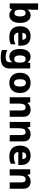

<svg xmlns="http://www.w3.org/2000/svg" viewBox="2028 -2828 1040 5135"><g transform="rotate(90 2547.5 -260.0)"><path d="M239 -585Q239 -555 237 -527.5Q235 -500 233 -478H239Q261 -512 297 -535.5Q333 -559 390 -559Q479 -559 535.5 -486.5Q592 -414 592 -276Q592 -135 535 -62.5Q478 10 386 10Q326 10 293.5 -11Q261 -32 239 -57H228L201 0H70V-760H239ZM332 -425Q283 -425 261 -393Q239 -361 239 -292V-270Q239 -198 259.5 -162.5Q280 -127 334 -127Q376 -127 397.5 -165.5Q419 -204 419 -278Q419 -425 332 -425Z M947 -559Q1064 -559 1132 -495.5Q1200 -432 1200 -309V-230H853Q856 -177 889 -145Q922 -113 985 -113Q1036 -113 1078.5 -123Q1121 -133 1166 -154V-30Q1126 -9 1080 0.5Q1034 10 966 10Q884 10 819.5 -20Q755 -50 718.5 -112.5Q682 -175 682 -271Q682 -368 715 -432Q748 -496 808 -527.5Q868 -559 947 -559ZM952 -442Q913 -442 887 -416.5Q861 -391 857 -340H1044Q1043 -383 1020 -412.5Q997 -442 952 -442Z M1494 -559Q1550 -559 1587.5 -537.5Q1625 -516 1648 -481H1653L1666 -549H1811V3Q1811 119 1741.5 179.5Q1672 240 1528 240Q1463 240 1412.5 232.5Q1362 225 1317 208V65Q1364 86 1410 96.5Q1456 107 1520 107Q1580 107 1611 82Q1642 57 1642 10V-2Q1642 -14 1643.5 -33Q1645 -52 1647 -70H1642Q1621 -35 1584.5 -12.5Q1548 10 1492 10Q1400 10 1344.5 -63Q1289 -136 1289 -274Q1289 -412 1345 -485.5Q1401 -559 1494 -559ZM1553 -427Q1508 -427 1484.5 -387Q1461 -347 1461 -272Q1461 -194 1484.5 -158Q1508 -122 1556 -122Q1610 -122 1632 -154.5Q1654 -187 1654 -254V-276Q1654 -350 1632 -388.5Q1610 -427 1553 -427Z M2466 -276Q2466 -138 2393.5 -64Q2321 10 2195 10Q2117 10 2056 -23.5Q1995 -57 1960.5 -120.5Q1926 -184 1926 -276Q1926 -412 1998.5 -485.5Q2071 -559 2198 -559Q2276 -559 2336.5 -526Q2397 -493 2431.5 -430Q2466 -367 2466 -276ZM2098 -276Q2098 -200 2121 -159Q2144 -118 2197 -118Q2249 -118 2271.5 -159Q2294 -200 2294 -276Q2294 -352 2271 -392Q2248 -432 2196 -432Q2144 -432 2121 -392Q2098 -352 2098 -276Z M2909 -559Q2996 -559 3049.5 -511.5Q3103 -464 3103 -358V0H2933V-311Q2933 -367 2914.5 -396Q2896 -425 2855 -425Q2794 -425 2772 -379.5Q2750 -334 2750 -250V0H2581V-549H2710L2733 -476H2740Q2766 -516 2809 -537.5Q2852 -559 2909 -559Z M3568 -559Q3655 -559 3708.5 -511.5Q3762 -464 3762 -358V0H3592V-311Q3592 -367 3573.5 -396Q3555 -425 3514 -425Q3453 -425 3431 -379.5Q3409 -334 3409 -250V0H3240V-549H3369L3392 -476H3399Q3425 -516 3468 -537.5Q3511 -559 3568 -559Z M4139 -559Q4256 -559 4324 -495.5Q4392 -432 4392 -309V-230H4045Q4048 -177 4081 -145Q4114 -113 4177 -113Q4228 -113 4270.5 -123Q4313 -133 4358 -154V-30Q4318 -9 4272 0.5Q4226 10 4158 10Q4076 10 4011.5 -20Q3947 -50 3910.5 -112.5Q3874 -175 3874 -271Q3874 -368 3907 -432Q3940 -496 4000 -527.5Q4060 -559 4139 -559ZM4144 -442Q4105 -442 4079 -416.5Q4053 -391 4049 -340H4236Q4235 -383 4212 -412.5Q4189 -442 4144 -442Z M4834 -559Q4921 -559 4974.5 -511.5Q5028 -464 5028 -358V0H4858V-311Q4858 -367 4839.5 -396Q4821 -425 4780 -425Q4719 -425 4697 -379.5Q4675 -334 4675 -250V0H4506V-549H4635L4658 -476H4665Q4691 -516 4734 -537.5Q4777 -559 4834 -559Z"/></g></svg>

Font: Noto Sans Georgian ExtraBold
Style: Regular
Weight: 800
Designer: Monotype Design Team, Akaki Razmadze
Foundry: Google LLC
Version: Version 2.005; ttfautohint (v1.8.4.7-5d5b)